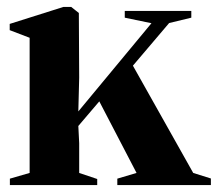

<svg xmlns="http://www.w3.org/2000/svg" viewBox="-20 -534 628 554"><path d="M65.5 -35V-425L8 -447V-465L163 -514H185.5L207.5 -496.5L208.5 -310L206 -212.5L417 -467L340 -483V-502.5H532V-483L468 -467.5L363.5 -344.5L537.5 -35L588.5 -19V0H318.5V-18.5L374 -35L266.5 -241.5L206 -170.5L208.5 -121V-35L260.5 -17.5V0H8.5V-18.5Z"/></svg>

Font: Merriweather 144pt
Style: Bold
Weight: 700
Version: Version 2.100